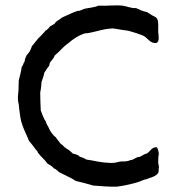

<svg xmlns="http://www.w3.org/2000/svg" viewBox="-20 -689 666 716"><path d="M570 -44C573 -51 571 -61 573 -68C571 -71 572 -77 570 -80C570 -92 570 -104 572 -113C573 -120 570 -123 570 -129C567 -132 569 -140 562 -140C543 -139 540 -122 526 -116C516 -114 510 -108 501 -104C488 -104 482 -96 473 -93C466 -93 461 -89 454 -88C445 -86 434 -88 425 -86C418 -85 413 -82 406 -82C399 -81 391 -81 383 -82C353 -83 327 -91 302 -94C295 -99 286 -102 277 -105C272 -112 261 -114 252 -116C245 -123 237 -130 228 -135C219 -140 214 -149 205 -154C200 -163 193 -168 189 -176C176 -186 167 -199 160 -216C157 -222 152 -228 151 -236C142 -247 138 -263 132 -277C131 -299 130 -321 130 -345C133 -357 134 -371 135 -384C139 -395 143 -405 145 -417C150 -424 154 -433 159 -438C162 -441 162 -442 164 -446C165 -450 165 -455 168 -458C174 -466 181 -472 184 -482C202 -496 215 -515 235 -528C252 -543 271 -556 294 -564C333 -567 360 -582 402 -583C422 -579 442 -577 460 -574C479 -569 496 -563 514 -556C531 -548 540 -525 564 -529C576 -536 571 -555 570 -570C570 -588 572 -608 566 -619C561 -627 553 -628 547 -632L528 -644C512 -647 500 -653 487 -659C470 -657 454 -666 436 -668C407 -671 377 -666 348 -668C331 -661 312 -660 294 -656L277 -649C274 -648 271 -649 268 -648C259 -645 247 -640 241 -637L212 -624C202 -615 190 -612 183 -600L167 -591C162 -584 156 -578 149 -574C144 -567 137 -561 132 -555C119 -544 110 -529 99 -517C95 -504 89 -492 80 -484C78 -479 72 -470 72 -460C67 -455 67 -445 61 -440C59 -422 54 -406 50 -389C50 -377 49 -365 49 -353C48 -340 46 -328 47 -317C47 -311 49 -305 50 -299L52 -280C54 -262 57 -242 61 -230C62 -229 62 -226 63 -224C70 -202 81 -183 88 -164C97 -153 106 -142 113 -132C116 -128 121 -125 121 -120C132 -105 147 -94 157 -79C166 -74 175 -69 181 -61C192 -58 196 -48 206 -44C225 -34 246 -26 263 -14C286 -9 307 -3 328 3C356 5 386 8 416 7C434 5 453 1 469 -3C488 -7 504 -13 518 -19C526 -20 531 -22 537 -25C551 -29 563 -34 570 -44Z"/></svg>

Font: FuturaRener
Style: Regular
Weight: 400
Designer: BSozoo
Foundry: BSozoo
Version: Version 1.0